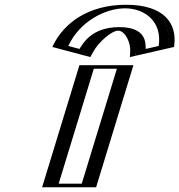

<svg xmlns="http://www.w3.org/2000/svg" viewBox="-20 -787 754 807"><path d="M340.2 -555 223.7 -586C268.4 -693 381 -767 510 -767C639 -767 706.4 -693 685.7 -586L550.2 -555C550.2 -555 570.7 -658 476.7 -658C382.7 -658 340.2 -555 340.2 -555ZM338.8 -513H515.8L359 0H182ZM334.1 -573.3 243.9 -597.3C289 -689.3 387.9 -752 505.4 -752C623.5 -752 683.4 -688.2 672.3 -597.3L567.5 -573.3C569.2 -604 563.4 -673 481.3 -673C398.4 -673 350.3 -602.4 334.1 -573.3ZM349.3 -498H496.3L348.6 -15H201.6ZM334.1 -573.3C350.3 -602.4 398.4 -673 481.3 -673C563.4 -673 569.2 -604 567.5 -573.3L672.3 -597.3C683.4 -688.2 623.5 -752 505.4 -752C387.9 -752 289 -689.3 243.9 -597.3ZM349.3 -498 201.6 -15H348.6L496.3 -498ZM347.5 -569.7C362.9 -597.4 404.8 -658 476.7 -658C548.1 -658 553.4 -598.8 551.8 -569.7L551.1 -555.2L686.2 -586.1L687.9 -600C699.9 -699 633.7 -767 510 -767C387 -767 279 -700.1 230 -600L223.2 -586.1L339.4 -555.2ZM338.8 -513 182 0H359L515.8 -513ZM314.1 -581.3 267.1 -593.8C315.2 -698 423.6 -752 505.4 -752C587.5 -752 662.5 -697.4 647 -593.8L592.3 -581.3C592 -606.3 595.8 -673 481.3 -673C366.3 -673 329.2 -605.5 314.1 -581.3ZM374.3 -498H471.3L323.6 -15H226.6ZM373.5 -571.9C393.3 -607.6 447.4 -658 476.7 -658C505.5 -658 529.3 -609.1 527.3 -571.9L525.9 -547.1L711.5 -589.6L712.5 -598.3C723.4 -687.7 671 -767 510 -767C349.8 -767 248.6 -688.8 204.3 -598.3L200 -589.6L359.6 -547.1ZM313.8 -513 157 0H384L540.8 -513Z"/></svg>

Font: Hussar Outliner
Style: Obl
Weight: 700
Foundry: Cannot Into Space Fonts
Version: Version 0.92